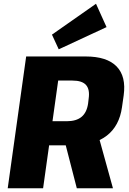

<svg xmlns="http://www.w3.org/2000/svg" viewBox="-20 -1000 687 1020"><path d="M119 -700H435Q548 -700 599.5 -647Q651 -594 637 -493L628 -430Q614 -331 547.5 -279.5Q481 -228 369 -228H233L251 -356H335Q385 -356 413 -379Q441 -402 448 -450L451 -476Q458 -525 437 -548.5Q416 -572 365 -572H248L295 -614L209 0H21ZM320 -264H507L580 0H388ZM546 -856 292 -738 256 -816 490 -980Z"/></svg>

Font: Pathway Extreme SemiCondensed ExtraBold
Style: Italic
Weight: 800
Width: 4
Italic angle: -8°
Version: Version 1.001;gftools[0.9.26]